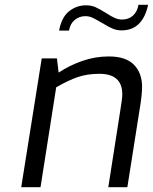

<svg xmlns="http://www.w3.org/2000/svg" viewBox="-20 -776 634 796"><path d="M153 -534H216L223 -475Q268 -505 321.5 -523.5Q375 -542 431 -542Q502 -542 535.5 -507.5Q569 -473 569 -416Q569 -382 559 -323L508 0H429L479 -320Q487 -368 487 -385Q487 -470 392 -470Q342 -470 302.5 -456.5Q263 -443 213 -414L148 0H68ZM337 -754Q359 -754 376.5 -746Q394 -738 420 -722Q441 -708 456 -701.5Q471 -695 486 -695Q513 -695 531 -711Q549 -727 554 -756H594Q583 -704 555.5 -677Q528 -650 484 -650Q464 -650 446.5 -657.5Q429 -665 403 -681Q379 -695 364.5 -702Q350 -709 334 -709Q309 -709 290 -693.5Q271 -678 266 -649H225Q235 -704 266 -729Q297 -754 337 -754Z"/></svg>

Font: Exo
Style: Italic
Weight: 400
Italic angle: -9°
Designer: Natanael Gama
Foundry: Natanael Gama
Version: Version 1.500; ttfautohint (v1.6)